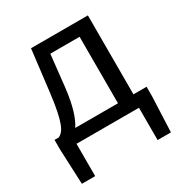

<svg xmlns="http://www.w3.org/2000/svg" viewBox="-171 -670 937 988"><g transform="rotate(-30 297.0 -175.5)"><path d="M225 -469H399V-74H145C171 -113 193 -177 205 -285ZM491 -74V-543H153L124 -302C103 -127 79 -90 48 -74H22V-17L31 192H110V0H481V192H560L569 -17V-74Z"/></g></svg>

Font: Noto Sans Mono CJK SC Regular
Style: Regular
Weight: 400
Designer: Ryoko NISHIZUKA (kana & ideographs); Paul D. Hunt (Latin, Greek & Cyrillic); Wenlong ZHANG (bopomofo); Sandoll Communica
Foundry: Adobe Systems Incorporated
Version: Version 1.005;PS 1.005;hotconv 1.0.96;makeotf.lib2.5.65012